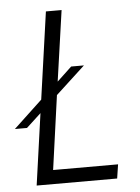

<svg xmlns="http://www.w3.org/2000/svg" viewBox="-99 -792 607 834"><g transform="rotate(-5 204.0 -375.0)"><path d="M387.2 -61 377.9 0H26.9L70.8 -312L6.8 -252.9H-45.9L79.1 -370.1L132.8 -750H201.2L157.2 -441.9L221.2 -502H276.9L148.9 -383.8L104 -61Z"/></g></svg>

Font: Oakes Grotesk
Style: Light Italic
Weight: 300
Designer: Samuel Oakes
Foundry: Samuel Oakes
Version: Version 1.0 | wf-rip DC20170320